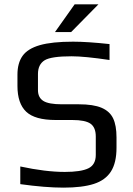

<svg xmlns="http://www.w3.org/2000/svg" viewBox="-20 -850 609 880"><path d="M322 -830H431L306 -703H232ZM73 -6V-87Q189 -62 277 -62Q351 -62 385 -78.5Q419 -95 419 -140V-224Q419 -266 395 -283Q371 -300 311 -300H235Q140 -300 100 -338Q60 -376 60 -456V-508Q60 -561 83.5 -594Q107 -627 162.5 -643Q218 -659 315 -659Q380 -659 482 -648V-575Q368 -592 308 -592Q215 -592 185 -574Q154 -555 154 -511V-437Q154 -403 178.5 -387.5Q203 -372 263 -372H341Q408 -372 445.5 -356Q483 -340 498.5 -307.5Q514 -275 514 -220V-173Q514 -104 488.5 -64Q463 -24 410 -7Q357 10 271 10Q188 10 73 -6Z"/></svg>

Font: Play
Style: Regular
Weight: 400
Designer: Jonas Hecksher (Cyrillic expansion: Cyreal)
Foundry: Jonas Hecksher, Playtype, e-types AS
Version: Version 2.101; ttfautohint (v1.5.65-e2d9)